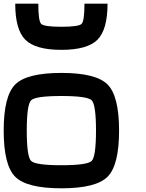

<svg xmlns="http://www.w3.org/2000/svg" viewBox="-20 -1020 790 1040"><path d="M500 -312.5Q500 -453.1 476.6 -476.6Q453.1 -500 312.5 -500Q171.9 -500 148.4 -476.6Q125 -453.1 125 -312.5Q125 -171.9 148.4 -148.4Q171.9 -125 312.5 -125Q453.1 -125 476.6 -148.4Q500 -171.9 500 -312.5ZM625 -312.5Q625 -125 562.5 -62.5Q500 0 312.5 0Q125 0 62.5 -62.5Q0 -125 0 -312.5Q0 -500 62.5 -562.5Q125 -625 312.5 -625Q500 -625 562.5 -562.5Q625 -500 625 -312.5ZM62.5 -1000H187.5Q187.5 -906.2 203.1 -890.6Q218.8 -875 312.5 -875Q406.2 -875 421.9 -890.6Q437.5 -906.2 437.5 -1000H562.5Q562.5 -859.4 507.8 -804.7Q453.1 -750 312.5 -750Q171.9 -750 117.2 -804.7Q62.5 -859.4 62.5 -1000Z"/></svg>

Font: CraftyPE
Style: Regular
Weight: 400
Designer: Erek Butcher
Foundry: Haunted Coop
Version: Version 0.018;April 4, 2024;FontCreator 15.0.0.2962 64-bit